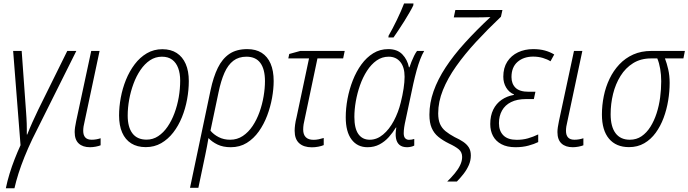

<svg xmlns="http://www.w3.org/2000/svg" viewBox="-20 -816 3862 1077"><path d="M12.7 240.2Q21 199.7 33.7 158.2Q46.4 116.7 62.3 76.2Q78.1 35.6 95.2 -1.5L53.7 -530.3H101.6L126.5 -184.1Q127.4 -169.9 128.4 -154.5Q129.4 -139.2 129.9 -123.5Q130.4 -107.9 130.4 -92Q130.4 -76.2 130.4 -61.5H132.8Q146 -95.2 161.6 -129.9Q177.2 -164.6 194.3 -200.2L357.4 -530.3H408.2L161.6 -36.1Q136.7 16.1 117.2 64.7Q97.7 113.3 83.7 157.2Q69.8 201.2 61 240.2Z M484.9 9.8Q444.3 9.8 421.6 -11.2Q398.9 -32.2 398.9 -75.2Q398.9 -87.4 401.1 -102.5Q403.3 -117.7 407.2 -136.2L491.7 -530.3H538.6L454.6 -134.8Q450.7 -119.6 448.7 -106.4Q446.8 -93.3 446.8 -82Q446.8 -57.6 458.5 -44.9Q470.2 -32.2 494.1 -32.2Q507.3 -32.2 520 -34.4Q532.7 -36.6 544.4 -40.5V-1Q533.7 3.4 517.1 6.6Q500.5 9.8 484.9 9.8Z M797.9 9.3Q749.5 9.3 716.1 -11.7Q682.6 -32.7 665.3 -72.5Q647.9 -112.3 647.9 -168.5Q647.9 -216.8 657.5 -268.3Q667 -319.8 686.5 -368.2Q706.1 -416.5 735.4 -455.3Q764.6 -494.1 803.7 -517.1Q842.8 -540 890.6 -540Q938.5 -540 971.4 -518.6Q1004.4 -497.1 1021.7 -457.3Q1039.1 -417.5 1039.1 -361.3Q1039.1 -311 1029.5 -258.8Q1020 -206.5 1000.5 -158.4Q981 -110.4 951.9 -72.8Q922.9 -35.2 884.3 -12.9Q845.7 9.3 797.9 9.3ZM802.2 -32.7Q837.9 -32.7 867.4 -52.2Q897 -71.8 919.9 -105.2Q942.9 -138.7 958.7 -181.4Q974.6 -224.1 982.7 -271Q990.7 -317.9 990.7 -363.8Q990.7 -403.8 979.5 -434.1Q968.3 -464.4 945.8 -481.2Q923.3 -498 888.2 -498Q851.6 -498 821.5 -478Q791.5 -458 768.1 -423.6Q744.6 -389.2 728.8 -346.2Q712.9 -303.2 704.6 -257.1Q696.3 -210.9 696.3 -167.5Q696.3 -103 722.9 -67.9Q749.5 -32.7 802.2 -32.7Z M1045.9 237.3 1161.1 -310.1Q1176.8 -384.3 1201.9 -435.5Q1227.1 -486.8 1266.8 -513.7Q1306.6 -540.5 1367.2 -540.5Q1415 -540.5 1447.8 -519.8Q1480.5 -499 1497.8 -459.2Q1515.1 -419.4 1515.1 -361.3Q1515.1 -317.4 1506.1 -267.1Q1497.1 -216.8 1478.8 -168Q1460.4 -119.1 1431.9 -78.9Q1403.3 -38.6 1364.3 -14.4Q1325.2 9.8 1274.4 9.8Q1231.4 9.8 1200.4 -5.1Q1169.4 -20 1149.4 -41.5Q1145.5 -17.6 1141.1 4.6Q1136.7 26.9 1131.8 51.3L1092.8 237.3ZM1271 -32.2Q1310.5 -32.2 1342 -53.2Q1373.5 -74.2 1397 -109.4Q1420.4 -144.5 1435.8 -187.7Q1451.2 -231 1458.7 -275.9Q1466.3 -320.8 1466.3 -360.8Q1466.3 -427.7 1440.4 -462.9Q1414.6 -498 1362.3 -498Q1318.8 -498 1288.8 -475.1Q1258.8 -452.1 1239 -407.5Q1219.2 -362.8 1205.6 -296.9L1160.6 -83Q1178.2 -61.5 1206.5 -46.9Q1234.9 -32.2 1271 -32.2Z M1729.5 10.3Q1683.6 10.3 1658.2 -12.7Q1632.8 -35.6 1632.8 -82.5Q1632.8 -97.2 1635.3 -116.5Q1637.7 -135.7 1643.6 -158.7L1713.4 -488.3H1597.2L1602.5 -513.2L1664.6 -530.3H1913.6L1904.8 -488.3H1760.7L1690.4 -154.3Q1685.5 -134.8 1683.1 -119.1Q1680.7 -103.5 1680.7 -89.4Q1680.7 -61 1695.3 -46.4Q1710 -31.7 1738.8 -31.7Q1753.4 -31.7 1767.8 -34.7Q1782.2 -37.6 1795.9 -42V-2Q1783.2 3.4 1765.4 6.8Q1747.6 10.3 1729.5 10.3Z M2041.5 9.8Q1984.4 9.8 1951.9 -33.7Q1919.4 -77.1 1919.4 -158.2Q1919.4 -208.5 1929.4 -262Q1939.5 -315.4 1959 -365.2Q1978.5 -415 2007.3 -454.6Q2036.1 -494.1 2073.7 -517.3Q2111.3 -540.5 2157.7 -540.5Q2208.5 -540.5 2236.8 -511.2Q2265.1 -481.9 2273.9 -438.5H2276.9Q2281.2 -452.6 2288.1 -469.7Q2294.9 -486.8 2303 -503.2Q2311 -519.5 2319.3 -530.3H2359.4Q2347.7 -510.7 2337.2 -483.4Q2326.7 -456.1 2317.1 -421.6Q2307.6 -387.2 2298.3 -345.7L2255.4 -144Q2250 -120.6 2247.3 -102.1Q2244.6 -83.5 2244.6 -68.4Q2244.6 -49.3 2252.9 -40.5Q2261.2 -31.7 2274.4 -31.7Q2282.2 -31.7 2289.6 -33Q2296.9 -34.2 2303.7 -36.6V0.5Q2297.4 4.4 2285.9 7.1Q2274.4 9.8 2263.7 9.8Q2236.3 9.8 2220.9 -3.2Q2205.6 -16.1 2201.2 -40.8Q2196.8 -65.4 2203.1 -100.6H2200.7Q2183.6 -72.3 2160.9 -46.9Q2138.2 -21.5 2108.6 -5.9Q2079.1 9.8 2041.5 9.8ZM2054.2 -32.2Q2094.2 -32.2 2128.9 -61.3Q2163.6 -90.3 2189 -137.9Q2214.4 -185.5 2228 -241.2Q2238.3 -282.2 2243.9 -319.3Q2249.5 -356.4 2249.5 -385.3Q2249.5 -439.5 2225.3 -468.8Q2201.2 -498 2160.2 -498Q2123 -498 2092.5 -476.6Q2062 -455.1 2038.6 -418.7Q2015.1 -382.3 1999.5 -337.9Q1983.9 -293.5 1975.8 -247.3Q1967.8 -201.2 1967.8 -160.2Q1967.8 -95.7 1990.2 -64Q2012.7 -32.2 2054.2 -32.2ZM2158.7 -606 2159.7 -615.7Q2169.9 -633.3 2181.9 -656Q2193.8 -678.7 2206.1 -703.9Q2218.3 -729 2228.8 -753.2Q2239.3 -777.3 2246.6 -796.4H2299.3L2298.3 -785.6Q2291 -770 2277.3 -746.3Q2263.7 -722.7 2247.1 -696Q2230.5 -669.4 2214.6 -645.8Q2198.7 -622.1 2187.5 -606Z M2488.8 202.1Q2512.2 179.2 2531.2 156.2Q2550.3 133.3 2561.3 110.1Q2572.3 86.9 2572.3 64.5Q2572.3 37.6 2553.5 21.7Q2534.7 5.9 2498 -11.2Q2463.4 -28.3 2438.7 -48.6Q2414.1 -68.8 2401.4 -98.4Q2388.7 -127.9 2388.7 -172.4Q2388.7 -238.3 2412.1 -304.4Q2435.5 -370.6 2479.7 -438Q2523.9 -505.4 2587.4 -575.4Q2650.9 -645.5 2731 -720.2Q2710 -719.2 2688 -718.8Q2666 -718.3 2639.2 -718.3H2525.4L2534.2 -759.8H2798.3L2790 -722.2Q2714.4 -650.4 2650.4 -581.1Q2586.4 -511.7 2538.8 -444.3Q2491.2 -377 2464.6 -311Q2438 -245.1 2438 -180.2Q2438 -144.5 2448.2 -120.8Q2458.5 -97.2 2479 -80.3Q2499.5 -63.5 2530.3 -46.9Q2558.1 -34.2 2578.4 -20.5Q2598.6 -6.8 2609.9 11.2Q2621.1 29.3 2621.1 56.2Q2621.1 84 2609.9 109.9Q2598.6 135.7 2580.8 158.7Q2563 181.6 2543 202.1Z M2871.6 9.8Q2824.2 9.8 2792.7 -7.1Q2761.2 -23.9 2745.6 -53Q2730 -82 2730 -120.1Q2730 -167 2746.8 -201.2Q2763.7 -235.4 2793.7 -256.1Q2823.7 -276.9 2862.8 -283.7L2863.3 -286.1Q2835 -298.3 2819.1 -325Q2803.2 -351.6 2803.2 -385.7Q2803.2 -435.5 2825.4 -470Q2847.7 -504.4 2885.7 -522.5Q2923.8 -540.5 2970.7 -540.5Q3007.3 -540.5 3036.1 -532.7Q3064.9 -524.9 3088.9 -510.3L3067.9 -472.2Q3050.3 -483.4 3024.9 -491Q2999.5 -498.5 2970.7 -498.5Q2917.5 -498.5 2883.3 -469Q2849.1 -439.5 2849.1 -383.8Q2849.1 -346.2 2871.8 -323.7Q2894.5 -301.3 2945.3 -301.3H2983.4L2974.6 -260.3H2930.7Q2880.9 -260.3 2846.9 -243.4Q2813 -226.6 2795.9 -195.8Q2778.8 -165 2778.8 -125Q2778.8 -81.5 2803.7 -56.6Q2828.6 -31.7 2878.4 -31.7Q2912.6 -31.7 2941.7 -40Q2970.7 -48.3 2999 -62V-19Q2976.6 -7.8 2943.8 1Q2911.1 9.8 2871.6 9.8Z M3192.9 9.8Q3152.3 9.8 3129.6 -11.2Q3106.9 -32.2 3106.9 -75.2Q3106.9 -87.4 3109.1 -102.5Q3111.3 -117.7 3115.2 -136.2L3199.7 -530.3H3246.6L3162.6 -134.8Q3158.7 -119.6 3156.7 -106.4Q3154.8 -93.3 3154.8 -82Q3154.8 -57.6 3166.5 -44.9Q3178.2 -32.2 3202.1 -32.2Q3215.3 -32.2 3228 -34.4Q3240.7 -36.6 3252.4 -40.5V-1Q3241.7 3.4 3225.1 6.6Q3208.5 9.8 3192.9 9.8Z M3508.3 9.3Q3436 9.3 3396.2 -37.8Q3356.4 -85 3356.4 -173.8Q3356.4 -225.6 3366.9 -277.1Q3377.4 -328.6 3399.2 -374Q3420.9 -419.4 3454.1 -454.8Q3487.3 -490.2 3532.2 -510.3Q3577.1 -530.3 3633.8 -530.3H3821.8L3813.5 -488.3H3710Q3720.2 -461.9 3728.3 -427Q3736.3 -392.1 3736.3 -351.1Q3736.3 -302.7 3728 -252Q3719.7 -201.2 3702.4 -154.8Q3685.1 -108.4 3658.2 -71.3Q3631.3 -34.2 3594 -12.5Q3556.6 9.3 3508.3 9.3ZM3512.7 -32.2Q3550.3 -32.2 3578.9 -51.8Q3607.4 -71.3 3628.4 -104.7Q3649.4 -138.2 3663.1 -180.4Q3676.8 -222.7 3682.9 -269Q3689 -315.4 3689 -360.4Q3689 -396.5 3683.3 -429.7Q3677.7 -462.9 3667 -488.3H3631.3Q3574.2 -488.3 3531.5 -461.7Q3488.8 -435.1 3460.7 -389.9Q3432.6 -344.7 3418.9 -289.1Q3405.3 -233.4 3405.3 -175.3Q3405.3 -105.5 3432.9 -68.8Q3460.4 -32.2 3512.7 -32.2Z"/></svg>

Font: Open Sans SemiCondensed Light
Style: Italic
Weight: 300
Width: 4
Italic angle: -12°
Designer: Monotype Design Team
Foundry: Monotype Imaging Inc.
Version: Version 3.000